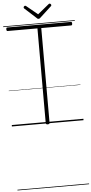

<svg xmlns="http://www.w3.org/2000/svg" viewBox="-132 -1739 1278 2705"><g transform="rotate(-5 506.5 -386.5)"><path d="M506 14Q479 14 479 -5V-1345H57Q50 -1345 45.5 -1350.5Q41 -1356 41 -1370Q41 -1384 45.5 -1389.5Q50 -1395 57 -1395H955Q964 -1395 968 -1390Q972 -1385 972 -1370Q972 -1357 968 -1351Q964 -1345 955 -1345H533V-5Q533 5 527 9.5Q521 14 506 14ZM680 -1678Q687 -1678 694.5 -1670.5Q702 -1663 702 -1654Q702 -1652 701 -1649Q700 -1646 697 -1642L532 -1490Q526 -1485 521 -1481.5Q516 -1478 506 -1478Q497 -1478 492 -1481.5Q487 -1485 482 -1491L316 -1642Q313 -1646 312 -1649.5Q311 -1653 311 -1655Q311 -1664 318.5 -1671Q326 -1678 334 -1678Q338 -1678 342 -1675.5Q346 -1673 350 -1670L506 -1542L663 -1670Q667 -1673 671 -1675.5Q675 -1678 680 -1678ZM0 895H1013V905H0ZM0 -20H1013V0H0ZM0 -505H1013V-500H0ZM0 -1415H1013V-1405H0Z"/></g></svg>

Font: Playwrite BE WAL Guides
Style: Regular
Weight: 400
Designer: Veronika Burian, José Scaglione
Foundry: TypeTogether
Version: Version 1.003